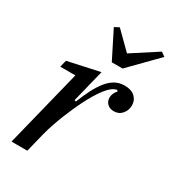

<svg xmlns="http://www.w3.org/2000/svg" viewBox="-187 -870 865 968"><g transform="rotate(30 245.0 -386.0)"><path d="M148 -450H60L70 -490L254 -530L207 -340L216 -337Q234 -383 252.5 -418.5Q271 -454 291.5 -479Q312 -504 336 -517Q360 -530 390 -530Q429 -530 450 -510.5Q471 -491 471 -461Q471 -433 453 -411.5Q435 -390 405 -390Q382 -390 367.5 -404Q353 -418 353 -439Q353 -453 359 -465.5Q365 -478 373 -486L367 -492Q338 -487 306.5 -446Q275 -405 244 -342Q236 -326 224 -299.5Q212 -273 199.5 -242Q187 -211 175.5 -177.5Q164 -144 156 -113L128 0H36ZM194 -758 221 -772 318 -676 466 -772 490 -755 337 -599H274Z"/></g></svg>

Font: IBM Plex Serif Text
Style: Italic
Weight: 450
Italic angle: -14°
Designer: Mike Abbink, Paul van der Laan, Pieter van Rosmalen
Foundry: Bold Monday
Version: Version 3.001